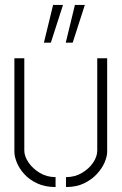

<svg xmlns="http://www.w3.org/2000/svg" viewBox="-20 -749 490 774"><path d="M245 -577 282 -729H322L273 -577ZM157 -577 194 -729H234L185 -577ZM246 5V-35Q282 -35 310.5 -52Q339 -69 355.5 -93.5Q372 -118 372 -142V-514H412V-137Q412 -119 402 -95Q392 -71 371 -48Q350 -25 319 -10Q288 5 246 5ZM204 5Q162 5 130.5 -9.5Q99 -24 78.5 -46.5Q58 -69 48 -93.5Q38 -118 38 -137V-514H78V-142Q78 -119 95 -94Q112 -69 140.5 -52Q169 -35 204 -35Z"/></svg>

Font: Stick No Bills ExtraLight
Style: Regular
Weight: 200
Designer: Kosala Senevirathne, Siva Puranthara, Lasantha Premarathna, Tharique Azeez
Foundry: mooniak
Version: Version 2.000